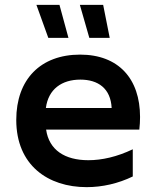

<svg xmlns="http://www.w3.org/2000/svg" viewBox="-20 -765 634 791"><path d="M337 6C402 6 467 -9 527 -38V-150C462 -119 400 -105 344 -105C247 -105 182 -147 170 -231H554C556 -249 557 -266 557 -283C557 -441 468 -540 310 -540C147 -540 47 -438 47 -271C47 -84 178 6 337 6ZM440 -320H169C179 -398 235 -437 311 -437C384 -437 436 -401 440 -320ZM348 -609H432L405 -745H309ZM179 -609H262L225 -745H130Z"/></svg>

Font: Chess Sans SemiBold
Style: Regular
Weight: 600
Designer: Wolf Bōese
Foundry: Wolf Bōese
Version: Version 7.223;Glyphs 3.3 (3306)